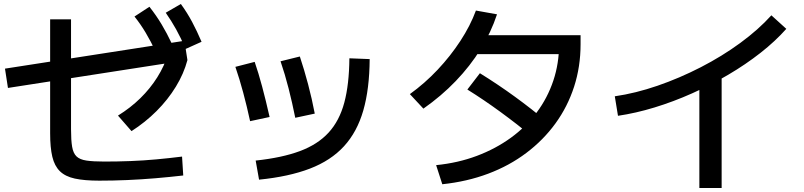

<svg xmlns="http://www.w3.org/2000/svg" viewBox="-20 -875 4040 965"><path d="M479 33Q404 33 356 22.5Q308 12 281 -14.5Q254 -41 243 -87Q232 -133 232 -205V-778H337V-225Q337 -170 342.5 -137.5Q348 -105 364.5 -89Q381 -73 414.5 -68Q448 -63 504 -63Q570 -63 635.5 -65.5Q701 -68 766 -74Q831 -80 895 -88L901 7Q831 15 760 21Q689 27 618.5 30Q548 33 479 33ZM20 -433 5 -530 907 -670 922 -573ZM573 -294Q636 -333 685.5 -381.5Q735 -430 770.5 -486.5Q806 -543 825 -604L922 -573Q904 -505 864 -439.5Q824 -374 767 -317Q710 -260 641 -216ZM764 -613Q737 -669 712 -711Q687 -753 656 -792L731 -841Q765 -798 792 -753Q819 -708 844 -655ZM913 -629Q889 -685 865 -728Q841 -771 813 -811L889 -855Q921 -811 945.5 -765Q970 -719 993 -665Z M1265 -68Q1397 -82 1487 -115.5Q1577 -149 1631.5 -208.5Q1686 -268 1710.5 -359.5Q1735 -451 1736 -582L1838 -578Q1837 -428 1806 -320Q1775 -212 1709 -140Q1643 -68 1537.5 -27.5Q1432 13 1282 28ZM1237 -266Q1221 -340 1202.5 -409Q1184 -478 1163 -539L1260 -564Q1279 -509 1297.5 -440Q1316 -371 1335 -287ZM1464 -283Q1449 -358 1430.5 -430.5Q1412 -503 1390 -567L1487 -591Q1509 -525 1528.5 -451.5Q1548 -378 1562 -304Z M2172 -45Q2282 -56 2376.5 -91.5Q2471 -127 2547.5 -182.5Q2624 -238 2678 -310.5Q2732 -383 2761 -469.5Q2790 -556 2790 -653L2835 -603H2345V-698H2898V-653Q2898 -540 2865.5 -439.5Q2833 -339 2772 -255Q2711 -171 2625.5 -106.5Q2540 -42 2433.5 -2Q2327 38 2203 51ZM2040 -402Q2115 -456 2179.5 -524.5Q2244 -593 2294 -669.5Q2344 -746 2372 -822L2478 -803Q2448 -712 2395.5 -627.5Q2343 -543 2270.5 -467.5Q2198 -392 2108 -329ZM2666 -180Q2578 -252 2494.5 -313Q2411 -374 2329 -425L2392 -507Q2484 -450 2568.5 -388.5Q2653 -327 2730 -262Z M3070 -391Q3174 -406 3284.5 -444Q3395 -482 3502 -537Q3609 -592 3700.5 -659Q3792 -726 3857 -798L3932 -730Q3877 -668 3802.5 -609.5Q3728 -551 3640.5 -499.5Q3553 -448 3459 -406Q3365 -364 3270 -335Q3175 -306 3086 -293ZM3495 70V-503H3607V70Z"/></svg>

Font: M PLUS 1 Thin Medium
Style: Regular
Weight: 500
Version: Version 1.001